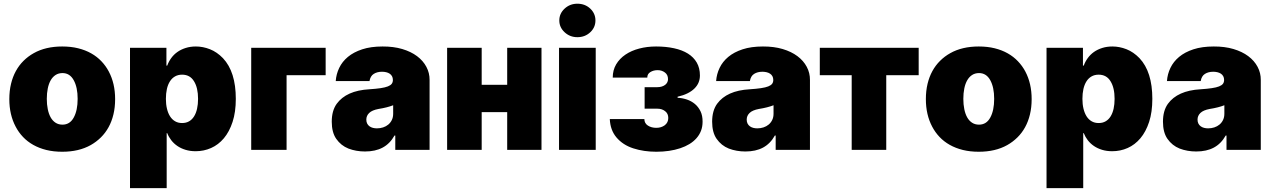

<svg xmlns="http://www.w3.org/2000/svg" viewBox="-20 -801 6801 1026"><path d="M312.5 9.9Q266.3 9.9 227.6 0.4Q188.9 -9.2 157.7 -26.8Q126.4 -44.4 103 -69.1Q79.5 -93.8 63.6 -124.3Q29.8 -187.9 29.8 -271.3Q29.8 -315.3 38.9 -353Q47.9 -390.6 64.8 -421.3Q81.7 -452.1 105.8 -476Q130 -500 160.5 -517Q223.7 -552.6 312.5 -552.6Q359 -552.6 397.7 -543Q436.4 -533.4 467.5 -515.8Q498.6 -498.2 522 -473.5Q545.5 -448.9 561.4 -418.7Q595.2 -355.1 595.2 -271.3Q595.2 -226.9 586.1 -189.5Q577.1 -152 560.2 -121.3Q543.3 -90.6 519 -66.6Q494.7 -42.6 464.5 -25.6Q401.3 9.9 312.5 9.9ZM313.9 -134.9Q353.3 -134.9 373.9 -172.6Q394.9 -210.6 394.9 -272.7Q394.9 -334.5 373.9 -372.5Q353 -410.5 313.9 -410.5Q293 -410.5 277.2 -400.4Q261.4 -390.3 250.9 -372Q240.4 -353.7 235.3 -328.3Q230.1 -302.9 230.1 -272.7Q230.1 -242.9 235.3 -217.5Q240.4 -192.1 250.7 -173.8Q261 -155.5 276.8 -145.2Q292.6 -134.9 313.9 -134.9Z M870.7 204.5H674.7V-545.5H869.3V-450.3H873.6Q881.4 -471.9 895.1 -490.8Q908.7 -509.6 928.1 -523.3Q947.4 -536.9 972.3 -544.7Q997.2 -552.6 1027 -552.6Q1064.3 -552.6 1101.7 -538Q1139.2 -523.4 1171.5 -490.1Q1240.1 -417.3 1240.1 -272.7Q1240.1 -202.1 1222.8 -149.5Q1205.6 -96.9 1176.3 -62.1Q1147 -27.3 1108.1 -10.1Q1069.2 7.1 1025.6 7.1Q996.1 7.1 971.6 -0.4Q947.1 -7.8 928.1 -20.8Q909.1 -33.7 895.4 -51.3Q881.7 -68.9 873.6 -89.5H870.7ZM953.1 -143.5Q974.4 -143.5 990.4 -152.7Q1006.4 -161.9 1017 -179Q1027.7 -196 1033 -219.8Q1038.4 -243.6 1038.4 -272.7Q1038.4 -332 1016.7 -366.8Q995.4 -402 953.1 -402Q931.5 -402 915.1 -392.6Q898.8 -383.2 888 -366.1Q877.1 -349.1 871.8 -325.3Q866.5 -301.5 866.5 -272.7Q866.5 -244 872.2 -220.2Q877.8 -196.4 888.7 -179.3Q899.5 -162.3 915.7 -152.9Q931.8 -143.5 953.1 -143.5Z M1511.4 0H1322.4V-545.5H1720.2V-399.1H1511.4Z M1930.4 8.5Q1882.8 8.5 1842 -7.1Q1801.8 -23.1 1776.6 -59.3Q1752.8 -93.8 1752.8 -150.6Q1752.8 -209.2 1779.1 -246.1Q1830.6 -316.8 1953.1 -323.9Q1989.3 -326.3 2013.7 -329.9Q2038 -333.5 2052.7 -339.3Q2067.5 -345.2 2073.5 -353.5Q2079.5 -361.9 2079.5 -373.6Q2079.5 -385.3 2074.9 -393.6Q2070.3 -402 2062.3 -407.3Q2054.3 -412.6 2043.7 -415.1Q2033 -417.6 2021.3 -417.6Q1995.4 -417.6 1977.3 -406.2Q1959.2 -394.9 1954.5 -367.9H1774.1Q1776.6 -404.5 1792.6 -438Q1808.6 -471.6 1839.1 -497Q1869.7 -522.4 1915.7 -537.5Q1961.6 -552.6 2024.1 -552.6Q2082.7 -552.9 2129.4 -539.1Q2176.1 -525.2 2208.6 -500.9Q2241.1 -476.6 2258.5 -443.7Q2275.9 -410.9 2275.6 -373.6V0H2092.3V-76.7H2088.1Q2063.6 -33 2024.7 -12.3Q1985.8 8.5 1930.4 8.5ZM1994.3 -115.1Q2011.4 -115.1 2027.2 -120.2Q2043 -125.4 2054.9 -135.3Q2066.8 -145.2 2073.9 -159.8Q2081 -174.4 2081 -193.2V-238.6Q2049.4 -226.2 2002.8 -218.8Q1968.4 -212.4 1952.9 -197.4Q1937.5 -182.5 1937.5 -161.9Q1937.5 -149.5 1942.1 -140.6Q1946.7 -131.7 1954.5 -126.1Q1962.4 -120.4 1972.7 -117.7Q1983 -115.1 1994.3 -115.1Z M2873.6 0H2690.3V-201.7H2554V0H2369.3V-545.5H2554V-348H2690.3V-545.5H2873.6Z M3163.4 0H2967.3V-545.5H3163.4ZM3065.3 -602.3Q3025.6 -602.3 2997.2 -628.6Q2968.8 -654.8 2968.8 -691.8Q2968.8 -728.7 2997.2 -755Q3025.6 -781.2 3065.3 -781.2Q3106.2 -781.2 3134.2 -755Q3161.9 -728.7 3161.9 -691.8Q3161.9 -654.5 3134.2 -628.6Q3106.2 -602.3 3065.3 -602.3Z M3487.2 9.9Q3420.1 9.9 3364.3 -8.2Q3308.2 -26.3 3273.8 -67.1Q3241.1 -106.2 3238.6 -164.8H3423.3Q3423.3 -142.4 3442.1 -130Q3460.6 -117.9 3487.2 -117.9Q3513.5 -117.9 3532.3 -131.7Q3551.1 -146.3 3551.1 -170.5Q3551.1 -194.2 3534.1 -207Q3517.4 -220.2 3492.9 -220.2H3424.7V-335.2H3492.9Q3506 -335.2 3516.7 -338.6Q3527.3 -342 3534.6 -347.7Q3541.9 -353.3 3545.8 -361.2Q3549.7 -369 3549.7 -377.8Q3549.7 -401.3 3533.4 -413.4Q3516.7 -426.1 3494.3 -426.1Q3471.9 -426.1 3455.3 -415.8Q3438.9 -405.9 3438.9 -386.4H3254.3Q3254.3 -426.1 3272.5 -457Q3290.8 -487.9 3322.3 -509.2Q3353.7 -530.5 3395.8 -541.5Q3437.9 -552.6 3485.8 -552.6Q3538.7 -552.6 3582 -543.1Q3625.4 -533.7 3656.1 -514.6Q3686.8 -495.4 3703.5 -466.3Q3720.2 -437.1 3720.2 -397.7Q3720.2 -377.8 3713.1 -360.4Q3706 -343 3691.2 -328.3Q3676.5 -313.6 3654.1 -302.4Q3631.7 -291.2 3600.9 -284.1V-278.4Q3626.4 -277.3 3650.6 -269.2Q3674.7 -261 3693.4 -245.4Q3712 -229.8 3723.4 -206.3Q3734.7 -182.9 3734.4 -150.6Q3734.4 -123.9 3725.9 -101.9Q3717.3 -79.9 3701.7 -62.3Q3686.1 -44.7 3664.1 -31.2Q3642 -17.8 3615.1 -8.9Q3558.6 9.9 3487.2 9.9Z M3963.1 8.5Q3915.5 8.5 3874.6 -7.1Q3834.5 -23.1 3809.3 -59.3Q3785.5 -93.8 3785.5 -150.6Q3785.5 -209.2 3811.8 -246.1Q3863.3 -316.8 3985.8 -323.9Q4022 -326.3 4046.3 -329.9Q4070.7 -333.5 4085.4 -339.3Q4100.1 -345.2 4106.2 -353.5Q4112.2 -361.9 4112.2 -373.6Q4112.2 -385.3 4107.6 -393.6Q4103 -402 4095 -407.3Q4087 -412.6 4076.3 -415.1Q4065.7 -417.6 4054 -417.6Q4028.1 -417.6 4009.9 -406.2Q3991.8 -394.9 3987.2 -367.9H3806.8Q3809.3 -404.5 3825.3 -438Q3841.3 -471.6 3871.8 -497Q3902.3 -522.4 3948.3 -537.5Q3994.3 -552.6 4056.8 -552.6Q4115.4 -552.9 4162.1 -539.1Q4208.8 -525.2 4241.3 -500.9Q4273.8 -476.6 4291.2 -443.7Q4308.6 -410.9 4308.2 -373.6V0H4125V-76.7H4120.7Q4096.2 -33 4057.4 -12.3Q4018.5 8.5 3963.1 8.5ZM4027 -115.1Q4044 -115.1 4059.8 -120.2Q4075.6 -125.4 4087.5 -135.3Q4099.4 -145.2 4106.5 -159.8Q4113.6 -174.4 4113.6 -193.2V-238.6Q4082 -226.2 4035.5 -218.8Q4001.1 -212.4 3985.6 -197.4Q3970.2 -182.5 3970.2 -161.9Q3970.2 -149.5 3974.8 -140.6Q3979.4 -131.7 3987.2 -126.1Q3995 -120.4 4005.3 -117.7Q4015.6 -115.1 4027 -115.1Z M4715.9 0H4531.2V-399.1H4360.8V-545.5H4889.2V-399.1H4715.9Z M5210.2 9.9Q5164.1 9.9 5125.4 0.4Q5086.6 -9.2 5055.4 -26.8Q5024.1 -44.4 5000.7 -69.1Q4977.3 -93.8 4961.3 -124.3Q4927.6 -187.9 4927.6 -271.3Q4927.6 -315.3 4936.6 -353Q4945.7 -390.6 4962.5 -421.3Q4979.4 -452.1 5003.6 -476Q5027.7 -500 5058.2 -517Q5121.4 -552.6 5210.2 -552.6Q5256.7 -552.6 5295.5 -543Q5334.2 -533.4 5365.2 -515.8Q5396.3 -498.2 5419.7 -473.5Q5443.2 -448.9 5459.2 -418.7Q5492.9 -355.1 5492.9 -271.3Q5492.9 -226.9 5483.8 -189.5Q5474.8 -152 5457.9 -121.3Q5441.1 -90.6 5416.7 -66.6Q5392.4 -42.6 5362.2 -25.6Q5299 9.9 5210.2 9.9ZM5211.6 -134.9Q5251.1 -134.9 5271.7 -172.6Q5292.6 -210.6 5292.6 -272.7Q5292.6 -334.5 5271.7 -372.5Q5250.7 -410.5 5211.6 -410.5Q5190.7 -410.5 5174.9 -400.4Q5159.1 -390.3 5148.6 -372Q5138.1 -353.7 5133 -328.3Q5127.8 -302.9 5127.8 -272.7Q5127.8 -242.9 5133 -217.5Q5138.1 -192.1 5148.4 -173.8Q5158.7 -155.5 5174.5 -145.2Q5190.3 -134.9 5211.6 -134.9Z M5768.5 204.5H5572.4V-545.5H5767V-450.3H5771.3Q5779.1 -471.9 5792.8 -490.8Q5806.5 -509.6 5825.8 -523.3Q5845.2 -536.9 5870 -544.7Q5894.9 -552.6 5924.7 -552.6Q5962 -552.6 5999.5 -538Q6036.9 -523.4 6069.2 -490.1Q6137.8 -417.3 6137.8 -272.7Q6137.8 -202.1 6120.6 -149.5Q6103.3 -96.9 6074 -62.1Q6044.7 -27.3 6005.9 -10.1Q5967 7.1 5923.3 7.1Q5893.8 7.1 5869.3 -0.4Q5844.8 -7.8 5825.8 -20.8Q5806.8 -33.7 5793.1 -51.3Q5779.5 -68.9 5771.3 -89.5H5768.5ZM5850.9 -143.5Q5872.2 -143.5 5888.1 -152.7Q5904.1 -161.9 5914.8 -179Q5925.4 -196 5930.8 -219.8Q5936.1 -243.6 5936.1 -272.7Q5936.1 -332 5914.4 -366.8Q5893.1 -402 5850.9 -402Q5829.2 -402 5812.9 -392.6Q5796.5 -383.2 5785.7 -366.1Q5774.9 -349.1 5769.5 -325.3Q5764.2 -301.5 5764.2 -272.7Q5764.2 -244 5769.9 -220.2Q5775.6 -196.4 5786.4 -179.3Q5797.2 -162.3 5813.4 -152.9Q5829.5 -143.5 5850.9 -143.5Z M6372.2 8.5Q6324.6 8.5 6283.7 -7.1Q6243.6 -23.1 6218.4 -59.3Q6194.6 -93.8 6194.6 -150.6Q6194.6 -209.2 6220.9 -246.1Q6272.4 -316.8 6394.9 -323.9Q6431.1 -326.3 6455.4 -329.9Q6479.8 -333.5 6494.5 -339.3Q6509.2 -345.2 6515.3 -353.5Q6521.3 -361.9 6521.3 -373.6Q6521.3 -385.3 6516.7 -393.6Q6512.1 -402 6504.1 -407.3Q6496.1 -412.6 6485.4 -415.1Q6474.8 -417.6 6463.1 -417.6Q6437.1 -417.6 6419 -406.2Q6400.9 -394.9 6396.3 -367.9H6215.9Q6218.4 -404.5 6234.4 -438Q6250.4 -471.6 6280.9 -497Q6311.4 -522.4 6357.4 -537.5Q6403.4 -552.6 6465.9 -552.6Q6524.5 -552.9 6571.2 -539.1Q6617.9 -525.2 6650.4 -500.9Q6682.9 -476.6 6700.3 -443.7Q6717.7 -410.9 6717.3 -373.6V0H6534.1V-76.7H6529.8Q6505.3 -33 6466.4 -12.3Q6427.6 8.5 6372.2 8.5ZM6436.1 -115.1Q6453.1 -115.1 6468.9 -120.2Q6484.7 -125.4 6496.6 -135.3Q6508.5 -145.2 6515.6 -159.8Q6522.7 -174.4 6522.7 -193.2V-238.6Q6491.1 -226.2 6444.6 -218.8Q6410.2 -212.4 6394.7 -197.4Q6379.3 -182.5 6379.3 -161.9Q6379.3 -149.5 6383.9 -140.6Q6388.5 -131.7 6396.3 -126.1Q6404.1 -120.4 6414.4 -117.7Q6424.7 -115.1 6436.1 -115.1Z"/></svg>

Font: Linik Sans Black
Style: Regular
Weight: 900
Designer: Fonts by Rasmus Andersson / Changes by Cristiano Sobral with parts from Marc Monis
Foundry: rsms
Version: Version 3.020; ttfautohint (v1.6)